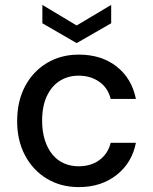

<svg xmlns="http://www.w3.org/2000/svg" viewBox="-20 -752 626 784"><path d="M302 12Q229 12 172 -22Q115 -56 82.5 -117Q50 -178 50 -257Q50 -339 82.5 -400Q115 -461 172 -495Q229 -529 302 -529Q394 -529 456 -480.5Q518 -432 535 -348H432Q421 -393 385.5 -418Q350 -443 301 -443Q258 -443 224.5 -422Q191 -401 171.5 -360Q152 -319 152 -259Q152 -214 163.5 -179Q175 -144 194.5 -120.5Q214 -97 241.5 -85Q269 -73 301 -73Q334 -73 360.5 -84Q387 -95 406 -117Q425 -139 432 -169H535Q519 -87 456 -37.5Q393 12 302 12ZM293 -576 153 -657V-732L293 -648L434 -732V-657Z"/></svg>

Font: DM Sans 11pt Medium
Style: Regular
Weight: 500
Version: Version 4.004;gftools[0.9.30]